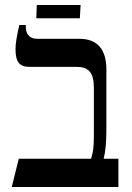

<svg xmlns="http://www.w3.org/2000/svg" viewBox="-20 -747 529 767"><path d="M125 -674H299L302 -727H127ZM27 0H453V-113H394C402 -144 405 -179 405 -239V-469C405 -550 369 -592 297 -592H129C97 -592 83 -611 83 -641V-647H57C47 -602 42 -575 42 -550C42 -500 58 -480 96 -480H284C333 -480 355 -459 355 -396V-209C355 -157 352 -142 344 -113H55Z"/></svg>

Font: Noto Serif Hebrew SemiCondensed Medium
Style: Regular
Weight: 500
Width: 4
Designer: Monotype Design Team
Foundry: Monotype Imaging Inc.
Version: Version 2.004